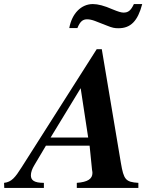

<svg xmlns="http://www.w3.org/2000/svg" viewBox="-88 -925 775 945"><path d="M571 -905C556 -873 543 -863 520 -863C508 -863 493 -868 466 -879C425 -897 394 -905 369 -905C312 -905 266 -859 253 -787H293C306 -819 319 -830 341 -830C352 -830 366 -827 379 -822L438 -799C465 -788 476 -786 495 -786C555 -786 590 -821 612 -905ZM593 0V-25C530 -29 521 -41 507 -123L413 -683H388L18 -101C-13 -52 -31 -29 -68 -25L-67 0H128V-25C80 -25 64 -38 64 -62C64 -77 70 -94 81 -112L138 -208H353L365 -89C366 -83 367 -79 367 -74C367 -44 343 -29 290 -25V0ZM346 -248H161L309 -491Z"/></svg>

Font: XITS
Style: Bold Italic
Weight: 700
Italic angle: -16.33°
Designer: MicroPress Inc., with final additions and corrections provided by Coen Hoffman, Elsevier (retired)
Version: Version 1.105